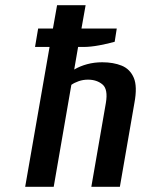

<svg xmlns="http://www.w3.org/2000/svg" viewBox="-20 -720 547 740"><path d="M77 0 171 -539H115L127 -610H184L200 -700H310L294 -610H430L422 -559Q398 -552 363.5 -545.5Q329 -539 301 -539H281L266 -452Q288 -465 315.5 -472.5Q343 -480 374 -480Q417 -480 449 -467Q481 -454 495.5 -420.5Q510 -387 498 -323L442 0H332L388 -323Q397 -376 375 -394.5Q353 -413 319 -413Q300 -413 283 -407Q266 -401 255 -393L187 0Z"/></svg>

Font: Cuprum SemiBold
Style: Italic
Weight: 600
Italic angle: -10°
Version: Version 3.000